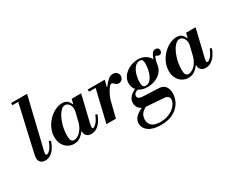

<svg xmlns="http://www.w3.org/2000/svg" viewBox="-134 -1313 2684 2194"><g transform="rotate(-30 1208.0 -216.5)"><path d="M128 11Q87 11 67 -11Q47 -33 47 -64Q47 -75 49 -90.5Q51 -106 55 -121L199 -754H326L166 -90Q163 -77 162 -68.5Q161 -60 161 -56Q161 -40 176 -40Q193 -40 218.5 -66.5Q244 -93 272 -162L295 -153Q278 -102 253 -65Q228 -28 196.5 -8.5Q165 11 128 11ZM115 -725V-754H280V-725Z M508 11Q466 11 429.5 -10Q393 -31 370.5 -71.5Q348 -112 348 -168Q348 -226 371.5 -278.5Q395 -331 434.5 -372.5Q474 -414 522 -438Q570 -462 618 -462Q658 -462 681 -443.5Q704 -425 718 -390H725L703 -299Q704 -309 705 -317.5Q706 -326 706 -334Q706 -374 684.5 -400Q663 -426 637 -426Q611 -426 588 -406.5Q565 -387 545.5 -354Q526 -321 511.5 -280Q497 -239 489.5 -195Q482 -151 482 -110Q482 -65 493.5 -46Q505 -27 529 -27Q552 -27 580 -43Q608 -59 635 -96.5Q662 -134 679 -199L652 -70H645Q626 -39 590.5 -14Q555 11 508 11ZM735 11Q711 11 692.5 2.5Q674 -6 663 -25Q652 -44 652 -73Q652 -86 654.5 -102Q657 -118 666 -153L739 -450H864L780 -102Q776 -85 774.5 -73Q773 -61 773 -55Q773 -38 786 -38Q801 -38 828 -65Q855 -92 883 -159L906 -150Q893 -110 869 -73Q845 -36 811.5 -12.5Q778 11 735 11Z M938 0 1045 -450H1175L1063 0ZM951 -421V-450H1163V-421ZM1107 -179 1151 -365H1159Q1194 -412 1224 -437Q1254 -462 1288 -462Q1312 -462 1327 -451.5Q1342 -441 1349.5 -425.5Q1357 -410 1357 -396Q1357 -374 1341 -353.5Q1325 -333 1295 -333Q1274 -333 1261 -343.5Q1248 -354 1239 -364Q1230 -374 1219 -374Q1206 -374 1189.5 -355Q1173 -336 1156.5 -306Q1140 -276 1126.5 -242.5Q1113 -209 1107 -179Z M1476 321Q1375 321 1317.5 281.5Q1260 242 1260 176Q1260 135 1289 102.5Q1318 70 1369.5 46Q1421 22 1490 5L1521 16Q1451 37 1412 61.5Q1373 86 1358 113.5Q1343 141 1343 175Q1343 230 1379 258.5Q1415 287 1487 287Q1546 287 1590 270.5Q1634 254 1663.5 229Q1693 204 1708 176Q1723 148 1723 124Q1723 97 1704 84Q1685 71 1652 69L1424 53Q1405 52 1380.5 40Q1356 28 1338 4Q1320 -20 1320 -57Q1320 -94 1337.5 -119.5Q1355 -145 1379.5 -161.5Q1404 -178 1427 -186.5Q1450 -195 1461 -197L1459 -166Q1390 -153 1390 -107Q1390 -87 1408.5 -76.5Q1427 -66 1488 -64L1662 -57Q1717 -55 1744.5 -20Q1772 15 1772 72Q1772 116 1754.5 160Q1737 204 1701 240.5Q1665 277 1609 299Q1553 321 1476 321ZM1560 -132Q1499 -132 1461.5 -153.5Q1424 -175 1407 -208.5Q1390 -242 1390 -277Q1390 -331 1423.5 -372.5Q1457 -414 1509.5 -438Q1562 -462 1620 -462Q1664 -462 1701 -444Q1738 -426 1761 -394Q1784 -362 1784 -322Q1784 -264 1753 -221Q1722 -178 1671.5 -155Q1621 -132 1560 -132ZM1549 -156Q1581 -156 1604 -178Q1627 -200 1641.5 -235Q1656 -270 1663 -308Q1670 -346 1670 -378Q1670 -407 1662.5 -422.5Q1655 -438 1628 -438Q1597 -438 1574 -418Q1551 -398 1535.5 -365.5Q1520 -333 1512.5 -295.5Q1505 -258 1505 -224Q1505 -190 1514 -173Q1523 -156 1549 -156ZM1779 -286 1768 -373H1773Q1788 -417 1805 -440.5Q1822 -464 1849 -464Q1872 -464 1883 -452Q1894 -440 1894 -423Q1894 -410 1885 -395.5Q1876 -381 1854 -381Q1843 -381 1836 -385Q1829 -389 1824.5 -392.5Q1820 -396 1816 -396Q1808 -396 1799.5 -371Q1791 -346 1779 -286Z M2018 11Q1976 11 1939.5 -10Q1903 -31 1880.5 -71.5Q1858 -112 1858 -168Q1858 -226 1881.5 -278.5Q1905 -331 1944.5 -372.5Q1984 -414 2032 -438Q2080 -462 2128 -462Q2168 -462 2191 -443.5Q2214 -425 2228 -390H2235L2213 -299Q2214 -309 2215 -317.5Q2216 -326 2216 -334Q2216 -374 2194.5 -400Q2173 -426 2147 -426Q2121 -426 2098 -406.5Q2075 -387 2055.5 -354Q2036 -321 2021.5 -280Q2007 -239 1999.5 -195Q1992 -151 1992 -110Q1992 -65 2003.5 -46Q2015 -27 2039 -27Q2062 -27 2090 -43Q2118 -59 2145 -96.5Q2172 -134 2189 -199L2162 -70H2155Q2136 -39 2100.5 -14Q2065 11 2018 11ZM2245 11Q2221 11 2202.5 2.5Q2184 -6 2173 -25Q2162 -44 2162 -73Q2162 -86 2164.5 -102Q2167 -118 2176 -153L2249 -450H2374L2290 -102Q2286 -85 2284.5 -73Q2283 -61 2283 -55Q2283 -38 2296 -38Q2311 -38 2338 -65Q2365 -92 2393 -159L2416 -150Q2403 -110 2379 -73Q2355 -36 2321.5 -12.5Q2288 11 2245 11Z"/></g></svg>

Font: Libre Bodoni SemiBold
Style: Italic
Weight: 600
Italic angle: -13°
Version: Version 2.003